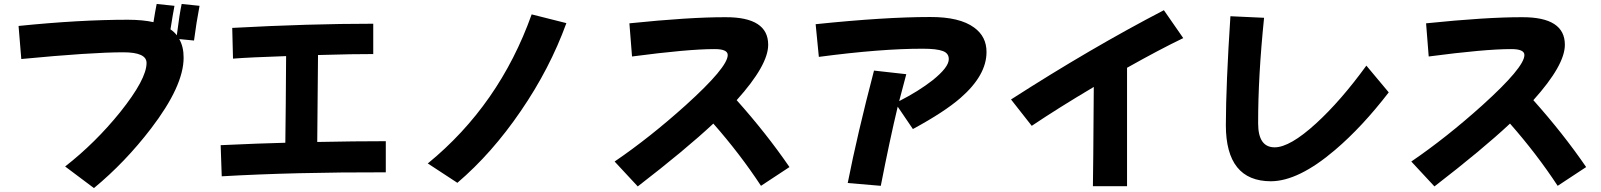

<svg xmlns="http://www.w3.org/2000/svg" viewBox="-20 -872 8040 964"><path d="M856 -842.8Q847.7 -799.8 835.9 -724.6Q855.5 -711.4 867.7 -694.8Q881.3 -802.7 892.1 -852.1L981.9 -842.8Q965.8 -758.8 954.1 -668.5L879.9 -675.8Q902.3 -636.7 901.9 -582.5Q902.3 -440.9 737.8 -226.1Q608.4 -57.1 451.7 72.3L307.1 -36.1Q459 -154.8 583.5 -309.1Q715.8 -474.6 715.8 -555.7Q716.3 -609.4 599.6 -609.4Q439 -609.4 86.9 -575.7L73.2 -741.7Q379.4 -772.9 622.6 -772.9Q699.2 -772.5 750.5 -760.7Q759.8 -819.3 766.6 -852.1Z M1917 -6.8Q1457 -7.8 1093.3 13.2L1087.9 -143.1Q1286.1 -152.3 1412.6 -155.3Q1415 -329.1 1416.5 -590.3Q1228.5 -584 1149.9 -577.6L1146 -731.9Q1532.2 -752.9 1854 -752.9V-600.6Q1764.2 -601.1 1576.7 -595.7Q1575.2 -433.6 1572.8 -159.2Q1762.2 -163.1 1917 -163.1Z M2823.7 -755.9Q2740.2 -526.4 2594.7 -314.5Q2450.2 -102.5 2276.4 45.9L2127.9 -51.3Q2487.3 -345.2 2649.4 -799.8Z M3836.9 -647.5Q3837.4 -545.4 3678.7 -369.1Q3828.6 -201.2 3943.8 -33.2L3800.8 61Q3695.3 -99.6 3561.5 -251.5Q3423.3 -122.1 3182.1 64L3065.9 -61Q3242.2 -181.2 3422.4 -343.3Q3633.8 -534.2 3633.8 -595.7Q3633.8 -626 3566.4 -625.5Q3435.1 -625.5 3153.3 -588.4L3140.1 -754.9Q3443.4 -786.1 3623.5 -785.6Q3836.9 -786.1 3836.9 -647.5Z M4530.3 -499.5Q4515.6 -445.3 4494.6 -364.3Q4592.3 -414.1 4662.6 -469.2Q4743.7 -534.2 4743.7 -574.7Q4744.1 -604.5 4713.9 -615.7Q4683.1 -627.4 4613.8 -627.4Q4404.8 -627.9 4091.3 -586.4L4075.2 -750.5Q4421.9 -786.6 4650.4 -786.6Q4798.3 -787.1 4870.6 -733.9Q4933.6 -688.5 4933.1 -610.4Q4933.1 -494.1 4802.7 -380.4Q4722.2 -310.1 4563.5 -224.1L4487.3 -336.4Q4447.8 -171.9 4402.3 61L4236.3 46.9Q4284.2 -196.3 4368.2 -517.6Z M5638.7 63H5467.3Q5468.8 2.9 5471.7 -435.5Q5294.9 -330.6 5160.2 -240.2L5056.2 -372.6Q5458 -630.9 5823.7 -820.8L5920.9 -680.7Q5801.8 -623.5 5638.7 -531.7Z M6952.6 -408.2Q6818.8 -234.4 6683.1 -119.1Q6499.5 37.6 6360.8 38.1Q6135.3 37.6 6134.8 -243.2Q6135.3 -449.2 6157.7 -790.5L6326.7 -782.7Q6296.4 -486.3 6296.9 -252.4Q6296.9 -132.3 6379.9 -132.3Q6456.5 -132.3 6587.9 -252.4Q6711.4 -365.2 6840.3 -542.5Z M7836.9 -647.5Q7837.4 -545.4 7678.7 -369.1Q7828.6 -201.2 7943.8 -33.2L7800.8 61Q7695.3 -99.6 7561.5 -251.5Q7423.3 -122.1 7182.1 64L7065.9 -61Q7242.2 -181.2 7422.4 -343.3Q7633.8 -534.2 7633.8 -595.7Q7633.8 -626 7566.4 -625.5Q7435.1 -625.5 7153.3 -588.4L7140.1 -754.9Q7443.4 -786.1 7623.5 -785.6Q7836.9 -786.1 7836.9 -647.5Z"/></svg>

Font: Droid Sans
Style: Regular
Weight: 400
Foundry: Ascender Corporation
Version: Version 1.00 build 114